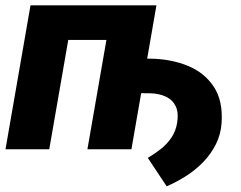

<svg xmlns="http://www.w3.org/2000/svg" viewBox="-29 -548 885 705"><path d="M362.8 -206.1 385.3 -333 525.9 -332.5Q600.1 -331.1 660.9 -306.2Q721.7 -281.2 755.9 -229.7Q790 -178.2 784.7 -96.7Q781.7 -54.2 763.7 -18.3Q745.6 17.6 717.3 46.9Q689 76.2 654.1 98.4Q619.1 120.6 583 136.2L513.7 31.7Q539.6 16.6 562.3 -1.5Q585 -19.5 600.8 -43.2Q616.7 -66.9 621.6 -98.1Q627.4 -134.3 616.2 -157.7Q605 -181.2 580.3 -192.9Q555.7 -204.6 521.5 -205.6ZM435.1 -528.3 413.1 -401.4H168.9L190.9 -528.3ZM243.7 -528.3 151.9 0H-8.8L83 -528.3ZM545.4 -528.3 453.6 0H292L383.8 -528.3Z"/></svg>

Font: Roboto Black
Style: Italic
Weight: 900
Italic angle: -12°
Designer: Christian Robertson
Foundry: Google
Version: Version 3.0; 2020